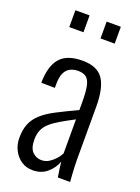

<svg xmlns="http://www.w3.org/2000/svg" viewBox="-154 -877 693 953"><g transform="rotate(20 192.5 -400.5)"><path d="M144 9Q110 9 84 -8.5Q58 -26 43 -55.5Q28 -85 28 -120Q28 -164 41 -195Q54 -226 81 -250.5Q108 -275 153 -298.5Q198 -322 261 -351V-392Q261 -445 255 -475.5Q249 -506 233.5 -519Q218 -532 189 -532Q167 -532 148.5 -523Q130 -514 119.5 -492.5Q109 -471 109 -433V-413L37 -414Q38 -502 74.5 -544.5Q111 -587 193 -587Q271 -587 302.5 -540.5Q334 -494 334 -396V-115Q334 -100 335 -76.5Q336 -53 337.5 -32Q339 -11 340 0H275Q272 -19 268.5 -42.5Q265 -66 264 -80Q252 -45 221 -18Q190 9 144 9ZM168 -53Q190 -53 207.5 -64Q225 -75 239 -90.5Q253 -106 261 -122V-302Q219 -280 188.5 -262Q158 -244 139 -227Q120 -210 110.5 -188.5Q101 -167 101 -138Q101 -92 121 -72.5Q141 -53 168 -53ZM238 -721V-810H313V-721ZM73 -721V-810H148V-721Z"/></g></svg>

Font: Oswald Light
Style: Regular
Weight: 300
Designer: Vernon Adams
Foundry: Vernon Adams
Version: Version 4.103;gftools[0.9.33.dev8+g029e19f]